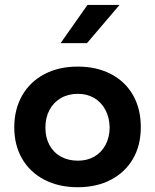

<svg xmlns="http://www.w3.org/2000/svg" viewBox="-20 -763 643 795"><path d="M39.1 -235.4Q39.1 -310.5 71.8 -367.7Q104.5 -424.8 164.1 -456.1Q223.6 -487.3 301.8 -487.3Q380.4 -487.3 439.9 -456.1Q499.5 -424.8 531.5 -367.7Q563.5 -310.5 563 -235.4Q563 -161.1 530.5 -105.2Q498 -49.3 439 -18.6Q379.9 12.2 301.8 12.2Q223.6 12.2 164.1 -18.6Q104.5 -49.3 71.8 -105.5Q39.1 -161.6 39.1 -235.4ZM434.1 -235.4Q433.1 -276.9 416.3 -308.3Q399.4 -339.8 370.1 -357.2Q340.8 -374.5 302.7 -374.5Q262.7 -374.5 232.2 -356.9Q201.7 -339.4 184.8 -307.6Q168 -275.9 168 -234.4Q168 -193.4 184.8 -162.4Q201.7 -131.3 232.2 -114.5Q262.7 -97.7 302.7 -97.7Q341.3 -97.7 370.8 -114.7Q400.4 -131.8 417 -163.1Q433.6 -194.3 434.1 -235.4ZM342.3 -742.7H475.1L340.3 -584.5H231Z"/></svg>

Font: Selawik Semibold
Style: Regular
Weight: 600
Designer: Aaron Bell
Foundry: Microsoft Corporation
Version: Version 1.01